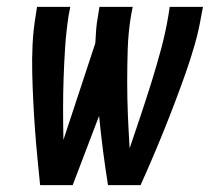

<svg xmlns="http://www.w3.org/2000/svg" viewBox="-20 -540 640 560"><path d="M97 0Q93 -40 89 -81Q85 -122 82 -163Q79 -204 77 -245Q75 -286 74 -327Q73 -368 75 -410Q77 -452 84 -494L88 -520H185L180 -494Q173 -448 170 -402.5Q167 -357 165.5 -312Q164 -267 164 -222Q164 -177 165 -132L258 -414Q259 -434 260.5 -454Q262 -474 266 -494L270 -520H367L362 -494Q354 -445 352.5 -396.5Q351 -348 351 -300Q351 -252 353 -204.5Q355 -157 358 -109L359 -110Q375 -157 391 -205Q407 -253 422 -301Q437 -349 450 -397.5Q463 -446 471 -494L475 -520H572L567 -494Q560 -452 548 -410Q536 -368 521.5 -327Q507 -286 491.5 -245Q476 -204 459.5 -163Q443 -122 425.5 -81Q408 -40 390 0H295Q287 -50 280.5 -100.5Q274 -151 269 -202L192 0Z"/></svg>

Font: Iosevka SS04 Medium Extended
Style: Italic
Weight: 500
Width: 7
Italic angle: -9°
Monospace: yes
Designer: Belleve Invis
Foundry: Belleve Invis
Version: Version 19.0.0; ttfautohint (v1.8.4)